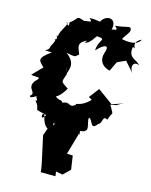

<svg xmlns="http://www.w3.org/2000/svg" viewBox="-88 -617 728 926"><g transform="rotate(10 276.0 -154.0)"><path d="M212 -257 205 -233C231 -283 244 -308 198 -352C258 -332 241 -349 259 -353C253 -382 231 -408 285 -427C267 -402 270 -431 264 -419C277 -419 283 -400 328 -456C384 -447 337 -444 331 -387C367 -421 397 -428 380 -388C365 -359 367 -320 417 -303L444 -349L487 -364L529 -307C507 -338 523 -371 552 -353C536 -381 492 -377 508 -436C537 -414 484 -456 544 -477C526 -443 469 -457 449 -463C463 -486 489 -505 482 -518C482 -535 458 -520 405 -521C435 -492 389 -507 391 -497C414 -555 359 -570 330 -528C347 -522 292 -540 277 -535C305 -514 267 -521 253 -518C211 -538 231 -526 186 -498C189 -462 172 -501 169 -496C202 -501 123 -431 148 -415C120 -450 155 -399 129 -408C128 -406 145 -410 116 -370C114 -338 60 -350 127 -341C61 -302 74 -293 100 -263L48 -218C67 -209 110 -220 71 -191C34 -149 94 -137 58 -116C68 -130 39 -88 109 -131C68 -125 115 -93 89 -101C127 -45 72 -66 153 -39C135 -12 127 -25 138 -46C150 -56 137 22 187 30C203 -38 193 -8 209 27C214 -5 233 1 283 48C285 26 311 29 262 43C317 35 357 -29 316 8C387 13 350 -30 358 -62C378 -61 371 1 407 -40C430 -46 420 -88 447 -68C467 -119 475 -82 449 -142C507 -148 455 -140 512 -159L454 -145L383 -207L340 -160C369 -151 343 -118 360 -167C344 -169 363 -139 358 -151C310 -106 279 -125 285 -112C251 -90 258 -126 220 -111C207 -131 210 -112 183 -135C210 -145 243 -194 231 -184C193 -215 199 -206 215 -248C226 -261 210 -232 208 -288ZM280 230 317 200 313 131 284 127 325 20 329 29 317 -66 286 -17 224 -61 177 -37 204 -5 171 24 155 59 168 161C171 186 175 210 175 237C199 239 224 242 248 244L247 221Z"/></g></svg>

Font: Asimov Aggro
Style: CondIt
Weight: 500
Designer: Google
Version: Version 2.000980; 2014